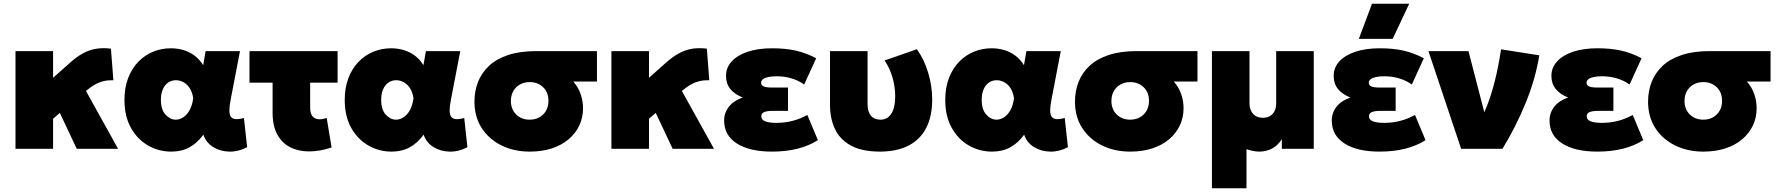

<svg xmlns="http://www.w3.org/2000/svg" viewBox="-20 -792 9459 1022"><path d="M62.5 0V-520H262.5V-378L351.5 -457Q386.5 -488.5 420.2 -507.2Q454 -526 490.5 -532.2Q527 -538.5 570.5 -533L583.5 -365Q555 -365.5 533 -360.5Q511 -355.5 493.2 -346.2Q475.5 -337 459.5 -325L437.5 -308L608.5 0H388.5L298.5 -191L262.5 -160V0Z M891.5 15Q825 15 768.2 -17.5Q711.5 -50 677 -111.5Q642.5 -173 642.5 -260Q642.5 -325.5 662.2 -376.8Q682 -428 716.2 -463.2Q750.5 -498.5 795 -516.8Q839.5 -535 889.5 -535Q924.5 -535 956.5 -525.5Q988.5 -516 1015.2 -496.2Q1042 -476.5 1061.5 -445L1074.5 -520H1257.5L1207.5 -260Q1201 -226.5 1201 -204.2Q1201 -182 1209 -170.8Q1217 -159.5 1234 -158Q1251 -156.5 1278.5 -164L1295.5 -8.5Q1249 16 1200.8 15Q1152.5 14 1114.8 -9.2Q1077 -32.5 1062.5 -75Q1029.5 -30 988 -7.5Q946.5 15 891.5 15ZM915.5 -155Q935 -155 954.2 -166.8Q973.5 -178.5 988.2 -203.8Q1003 -229 1008.5 -269Q1006 -287 1000.2 -302Q994.5 -317 985.8 -328.8Q977 -340.5 966 -348.5Q955 -356.5 942.5 -360.8Q930 -365 916.5 -365Q893 -365 875 -352.5Q857 -340 846.8 -316.8Q836.5 -293.5 836.5 -261Q836.5 -208.5 861 -181.8Q885.5 -155 915.5 -155Z M1625 14Q1568.5 14 1524.8 -8.2Q1481 -30.5 1456 -76.2Q1431 -122 1431 -192V-352H1308V-520H1777V-352H1631V-219Q1631 -185.5 1644.8 -171.2Q1658.5 -157 1681 -157Q1689.5 -157 1699 -159Q1708.5 -161 1719 -164L1745 -7Q1713.5 3.5 1683.2 8.8Q1653 14 1625 14Z M2064 15Q1997.5 15 1940.8 -17.5Q1884 -50 1849.5 -111.5Q1815 -173 1815 -260Q1815 -325.5 1834.8 -376.8Q1854.5 -428 1888.8 -463.2Q1923 -498.5 1967.5 -516.8Q2012 -535 2062 -535Q2097 -535 2129 -525.5Q2161 -516 2187.8 -496.2Q2214.5 -476.5 2234 -445L2247 -520H2430L2380 -260Q2373.5 -226.5 2373.5 -204.2Q2373.5 -182 2381.5 -170.8Q2389.5 -159.5 2406.5 -158Q2423.5 -156.5 2451 -164L2468 -8.5Q2421.5 16 2373.2 15Q2325 14 2287.2 -9.2Q2249.5 -32.5 2235 -75Q2202 -30 2160.5 -7.5Q2119 15 2064 15ZM2088 -155Q2107.5 -155 2126.8 -166.8Q2146 -178.5 2160.8 -203.8Q2175.5 -229 2181 -269Q2178.5 -287 2172.8 -302Q2167 -317 2158.2 -328.8Q2149.5 -340.5 2138.5 -348.5Q2127.5 -356.5 2115 -360.8Q2102.5 -365 2089 -365Q2065.5 -365 2047.5 -352.5Q2029.5 -340 2019.2 -316.8Q2009 -293.5 2009 -261Q2009 -208.5 2033.5 -181.8Q2058 -155 2088 -155Z M2799.5 15Q2716 15 2649.5 -17.8Q2583 -50.5 2544.2 -110.2Q2505.5 -170 2505.5 -251Q2505.5 -307 2524.5 -355.8Q2543.5 -404.5 2583 -441.5Q2622.5 -478.5 2685 -499.2Q2747.5 -520 2834.5 -520H3157.5V-358H3031.5Q3058.5 -327.5 3071 -290.5Q3083.5 -253.5 3083.5 -216Q3083.5 -166.5 3063.8 -124.5Q3044 -82.5 3007 -51Q2970 -19.5 2917.5 -2.2Q2865 15 2799.5 15ZM2799.5 -155Q2828.5 -155 2851 -167.5Q2873.5 -180 2886.5 -202.5Q2899.5 -225 2899.5 -255Q2899.5 -300 2871.2 -327.5Q2843 -355 2799.5 -355Q2770.5 -355 2748 -342.5Q2725.5 -330 2712.5 -307.5Q2699.5 -285 2699.5 -255Q2699.5 -210 2727.8 -182.5Q2756 -155 2799.5 -155Z M3234.5 0V-520H3434.5V-378L3523.5 -457Q3558.5 -488.5 3592.2 -507.2Q3626 -526 3662.5 -532.2Q3699 -538.5 3742.5 -533L3755.5 -365Q3727 -365.5 3705 -360.5Q3683 -355.5 3665.2 -346.2Q3647.5 -337 3631.5 -325L3609.5 -308L3780.5 0H3560.5L3470.5 -191L3434.5 -160V0Z M4088.5 15Q3970 15 3902.2 -28.2Q3834.5 -71.5 3834.5 -150Q3834.5 -192 3860 -224.2Q3885.5 -256.5 3933.5 -273Q3890 -290 3867.2 -318.5Q3844.5 -347 3844.5 -388Q3844.5 -432 3874.5 -465Q3904.5 -498 3959.8 -516.5Q4015 -535 4089.5 -535Q4160.5 -535 4215.2 -522.8Q4270 -510.5 4324.5 -482L4260.5 -342Q4231 -363.5 4193.2 -374.8Q4155.5 -386 4114.5 -386Q4088 -386 4069.5 -382Q4051 -378 4041.2 -370.5Q4031.5 -363 4031.5 -351.5Q4031.5 -338 4045 -332Q4058.5 -326 4087.5 -326H4174.5V-202H4095.5Q4074.5 -202 4060.5 -199.2Q4046.5 -196.5 4039.5 -190.2Q4032.5 -184 4032.5 -173Q4032.5 -154.5 4053.2 -146.2Q4074 -138 4112.5 -138Q4156.5 -138 4197.2 -148.2Q4238 -158.5 4277.5 -180L4333.5 -46Q4286.5 -16 4225.5 -0.5Q4164.5 15 4088.5 15Z M4666 15Q4567.5 15 4508.8 -17.5Q4450 -50 4424 -106.2Q4398 -162.5 4398 -234V-520H4598V-237Q4598 -198 4615.8 -176.5Q4633.5 -155 4667 -155Q4685.5 -155 4700 -163.2Q4714.5 -171.5 4724.5 -187Q4734.5 -202.5 4739.8 -225.5Q4745 -248.5 4745 -277.5Q4745 -313 4738.5 -346.8Q4732 -380.5 4719.5 -411.8Q4707 -443 4688.5 -470L4860.5 -530Q4899 -476.5 4920.5 -405.2Q4942 -334 4942 -263Q4942 -172 4909.8 -110.2Q4877.5 -48.5 4816 -17Q4754.5 14.5 4666 15Z M5260.5 15Q5194 15 5137.2 -17.5Q5080.5 -50 5046 -111.5Q5011.5 -173 5011.5 -260Q5011.5 -325.5 5031.2 -376.8Q5051 -428 5085.2 -463.2Q5119.5 -498.5 5164 -516.8Q5208.5 -535 5258.5 -535Q5293.5 -535 5325.5 -525.5Q5357.5 -516 5384.2 -496.2Q5411 -476.5 5430.5 -445L5443.5 -520H5626.5L5576.5 -260Q5570 -226.5 5570 -204.2Q5570 -182 5578 -170.8Q5586 -159.5 5603 -158Q5620 -156.5 5647.5 -164L5664.5 -8.5Q5618 16 5569.8 15Q5521.5 14 5483.8 -9.2Q5446 -32.5 5431.5 -75Q5398.5 -30 5357 -7.5Q5315.5 15 5260.5 15ZM5284.5 -155Q5304 -155 5323.2 -166.8Q5342.5 -178.5 5357.2 -203.8Q5372 -229 5377.5 -269Q5375 -287 5369.2 -302Q5363.5 -317 5354.8 -328.8Q5346 -340.5 5335 -348.5Q5324 -356.5 5311.5 -360.8Q5299 -365 5285.5 -365Q5262 -365 5244 -352.5Q5226 -340 5215.8 -316.8Q5205.5 -293.5 5205.5 -261Q5205.5 -208.5 5230 -181.8Q5254.5 -155 5284.5 -155Z M5996 15Q5912.5 15 5846 -17.8Q5779.5 -50.5 5740.8 -110.2Q5702 -170 5702 -251Q5702 -307 5721 -355.8Q5740 -404.5 5779.5 -441.5Q5819 -478.5 5881.5 -499.2Q5944 -520 6031 -520H6354V-358H6228Q6255 -327.5 6267.5 -290.5Q6280 -253.5 6280 -216Q6280 -166.5 6260.2 -124.5Q6240.5 -82.5 6203.5 -51Q6166.5 -19.5 6114 -2.2Q6061.5 15 5996 15ZM5996 -155Q6025 -155 6047.5 -167.5Q6070 -180 6083 -202.5Q6096 -225 6096 -255Q6096 -300 6067.8 -327.5Q6039.5 -355 5996 -355Q5967 -355 5944.5 -342.5Q5922 -330 5909 -307.5Q5896 -285 5896 -255Q5896 -210 5924.2 -182.5Q5952.5 -155 5996 -155Z M6431 210V-520H6631V-241Q6631 -207.5 6649.8 -186.2Q6668.5 -165 6702 -165Q6724.5 -165 6740.5 -174.8Q6756.5 -184.5 6764.8 -201.5Q6773 -218.5 6773 -241V-520H6973V0H6803V-51Q6780.5 -16 6749.5 -0.5Q6718.5 15 6684 15Q6667.5 15 6650 11.5Q6632.5 8 6615 2V210Z M7323 15Q7204.5 15 7136.8 -28.2Q7069 -71.5 7069 -150Q7069 -192 7094.5 -224.2Q7120 -256.5 7168 -273Q7124.5 -290 7101.8 -318.5Q7079 -347 7079 -388Q7079 -432 7109 -465Q7139 -498 7194.2 -516.5Q7249.5 -535 7324 -535Q7395 -535 7449.8 -522.8Q7504.5 -510.5 7559 -482L7495 -342Q7465.5 -363.5 7427.8 -374.8Q7390 -386 7349 -386Q7322.5 -386 7304 -382Q7285.5 -378 7275.8 -370.5Q7266 -363 7266 -351.5Q7266 -338 7279.5 -332Q7293 -326 7322 -326H7409V-202H7330Q7309 -202 7295 -199.2Q7281 -196.5 7274 -190.2Q7267 -184 7267 -173Q7267 -154.5 7287.8 -146.2Q7308.5 -138 7347 -138Q7391 -138 7431.8 -148.2Q7472.5 -158.5 7512 -180L7568 -46Q7521 -16 7460 -0.5Q7399 15 7323 15ZM7213 -585 7283 -772H7481L7393 -585Z M7757.5 0 7583.5 -520H7796.5L7903 -109L7857 -149.5Q7885.5 -198 7907.8 -262.8Q7930 -327.5 7945.5 -397.2Q7961 -467 7970 -529.5L8173.5 -497.5Q8153.5 -372.5 8101.2 -244.5Q8049 -116.5 7977.5 0Z M8482 15Q8363.5 15 8295.8 -28.2Q8228 -71.5 8228 -150Q8228 -192 8253.5 -224.2Q8279 -256.5 8327 -273Q8283.5 -290 8260.8 -318.5Q8238 -347 8238 -388Q8238 -432 8268 -465Q8298 -498 8353.2 -516.5Q8408.5 -535 8483 -535Q8554 -535 8608.8 -522.8Q8663.5 -510.5 8718 -482L8654 -342Q8624.5 -363.5 8586.8 -374.8Q8549 -386 8508 -386Q8481.5 -386 8463 -382Q8444.5 -378 8434.8 -370.5Q8425 -363 8425 -351.5Q8425 -338 8438.5 -332Q8452 -326 8481 -326H8568V-202H8489Q8468 -202 8454 -199.2Q8440 -196.5 8433 -190.2Q8426 -184 8426 -173Q8426 -154.5 8446.8 -146.2Q8467.5 -138 8506 -138Q8550 -138 8590.8 -148.2Q8631.5 -158.5 8671 -180L8727 -46Q8680 -16 8619 -0.5Q8558 15 8482 15Z M9046.5 15Q8963 15 8896.5 -17.8Q8830 -50.5 8791.2 -110.2Q8752.5 -170 8752.5 -251Q8752.5 -307 8771.5 -355.8Q8790.5 -404.5 8830 -441.5Q8869.5 -478.5 8932 -499.2Q8994.5 -520 9081.5 -520H9404.5V-358H9278.5Q9305.5 -327.5 9318 -290.5Q9330.5 -253.5 9330.5 -216Q9330.5 -166.5 9310.8 -124.5Q9291 -82.5 9254 -51Q9217 -19.5 9164.5 -2.2Q9112 15 9046.5 15ZM9046.5 -155Q9075.5 -155 9098 -167.5Q9120.5 -180 9133.5 -202.5Q9146.5 -225 9146.5 -255Q9146.5 -300 9118.2 -327.5Q9090 -355 9046.5 -355Q9017.5 -355 8995 -342.5Q8972.5 -330 8959.5 -307.5Q8946.5 -285 8946.5 -255Q8946.5 -210 8974.8 -182.5Q9003 -155 9046.5 -155Z"/></svg>

Font: Geologica Roman Black
Style: Regular
Weight: 900
Designer: Sindre Bremnes, Frode Helland
Foundry: Monokrom Skriftforlag AS
Version: Version 1.010;gftools[0.9.28]